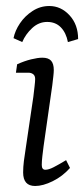

<svg xmlns="http://www.w3.org/2000/svg" viewBox="-20 -612 280 639"><path d="M154 -328 125 -125Q123 -110 121 -92.5Q119 -75 119 -63Q119 -47 131 -47Q142 -47 158.5 -55.5Q175 -64 200 -79L213 -53Q188 -25 155.5 -9Q123 7 97 7Q57 7 57 -38Q57 -56 59.5 -76Q62 -96 66 -121L91 -290Q93 -308 95 -324.5Q97 -341 97 -349Q97 -360 90.5 -365Q84 -370 75 -370H33L37 -398Q61 -409 83.5 -414.5Q106 -420 121 -420Q141 -420 150 -410Q159 -400 159 -379Q159 -371 157.5 -358Q156 -345 154 -328ZM54 -472 25 -485Q30 -510 46.5 -534.5Q63 -559 88.5 -575.5Q114 -592 144 -592Q183 -592 211.5 -561Q240 -530 240 -482L206 -472Q200 -503 182.5 -521Q165 -539 137 -539Q109 -539 87 -518.5Q65 -498 54 -472Z"/></svg>

Font: Yrsa Light
Style: Italic
Weight: 300
Italic angle: -7.10001°
Designer: Anna Giedrys (Yrsa+Rasa design), David Brezina (Yrsa art-direction, Rasa art-direction, design)
Foundry: Rosetta Type Foundry
Version: Version 2.004